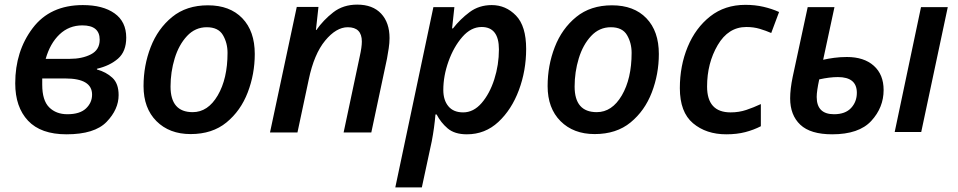

<svg xmlns="http://www.w3.org/2000/svg" viewBox="-20 -572 4151 832"><path d="M268 10Q390 10 442 -44Q494 -98 494 -160Q494 -210 467 -235Q440 -260 400 -271V-274Q456 -287 491.5 -318Q527 -349 527 -409Q527 -478 476.5 -514Q426 -550 339 -550Q197 -550 121.5 -450Q46 -350 46 -211Q46 -108 101.5 -49Q157 10 268 10ZM178 -317Q197 -384 238 -423Q279 -462 337 -462Q412 -462 412 -400Q412 -356 374 -336.5Q336 -317 282 -317ZM272 -77Q223 -77 193 -107Q163 -137 163 -205V-232H263Q379 -232 379 -162Q379 -127 352.5 -102Q326 -77 272 -77Z M806 9Q900 9 961.5 -41.5Q1023 -92 1053.5 -171.5Q1084 -251 1084 -338Q1084 -437 1030 -493Q976 -549 881 -549Q788 -549 726 -498.5Q664 -448 633 -368Q602 -288 602 -199Q602 -103 658 -47Q714 9 806 9ZM815 -86Q719 -86 719 -197Q719 -260 737 -319Q755 -378 790.5 -416Q826 -454 876 -454Q926 -454 946 -420Q966 -386 966 -343Q966 -231 923.5 -158.5Q881 -86 815 -86Z M1150 2H1269L1318 -228Q1341 -338 1389 -396Q1437 -454 1487 -454Q1548 -454 1548 -392Q1548 -368 1539 -328L1469 2H1589L1657 -318Q1661 -340 1664.5 -363Q1668 -386 1668 -407Q1668 -474 1631.5 -513Q1595 -552 1528 -552Q1467 -552 1424 -518.5Q1381 -485 1351 -442H1349L1360 -542H1266Z M1693 240H1808L1851 40Q1862 -17 1867 -76H1872Q1890 -41 1920 -15.5Q1950 10 2003 10Q2082 10 2139.5 -43.5Q2197 -97 2228.5 -181.5Q2260 -266 2260 -360Q2260 -459 2216 -504.5Q2172 -550 2111 -550Q2056 -550 2015 -519.5Q1974 -489 1943 -449H1939L1949 -541H1858ZM1987 -85Q1945 -85 1923 -111.5Q1901 -138 1901 -182Q1901 -243 1923.5 -306Q1946 -369 1983.5 -412Q2021 -455 2067 -455Q2142 -455 2142 -358Q2142 -291 2122 -228.5Q2102 -166 2067 -125.5Q2032 -85 1987 -85Z M2557 9Q2651 9 2712.5 -41.5Q2774 -92 2804.5 -171.5Q2835 -251 2835 -338Q2835 -437 2781 -493Q2727 -549 2632 -549Q2539 -549 2477 -498.5Q2415 -448 2384 -368Q2353 -288 2353 -199Q2353 -103 2409 -47Q2465 9 2557 9ZM2566 -86Q2470 -86 2470 -197Q2470 -260 2488 -319Q2506 -378 2541.5 -416Q2577 -454 2627 -454Q2677 -454 2697 -420Q2717 -386 2717 -343Q2717 -231 2674.5 -158.5Q2632 -86 2566 -86Z M3127 10Q3173 10 3209.5 0.5Q3246 -9 3277 -25V-121Q3245 -106 3213.5 -95.5Q3182 -85 3146 -85Q3044 -85 3044 -197Q3044 -298 3090 -376.5Q3136 -455 3214 -455Q3246 -455 3272.5 -447Q3299 -439 3322 -429L3356 -520Q3325 -534 3288.5 -542.5Q3252 -551 3210 -551Q3121 -551 3057.5 -501Q2994 -451 2960 -369Q2926 -287 2926 -190Q2926 -86 2983 -38Q3040 10 3127 10Z M3586 10Q3702 10 3755.5 -48Q3809 -106 3809 -182Q3809 -249 3766.5 -287Q3724 -325 3650 -325Q3621 -325 3595 -321.5Q3569 -318 3547 -313L3596 -541H3480L3415 -239Q3404 -186 3404 -146Q3404 -73 3448 -31.5Q3492 10 3586 10ZM3857 0H3972L4087 -541H3971ZM3594 -77Q3519 -77 3519 -152Q3519 -177 3530 -228Q3575 -238 3611 -238Q3693 -238 3693 -170Q3693 -131 3668 -104Q3643 -77 3594 -77Z"/></svg>

Font: Noto Sans UI Medium
Style: Italic
Weight: 500
Italic angle: -12°
Designer: Monotype Design Team
Foundry: Monotype Imaging Inc.
Version: Version 1.901